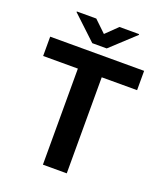

<svg xmlns="http://www.w3.org/2000/svg" viewBox="-161 -1007 949 1112"><g transform="rotate(20 313.5 -450.5)"><path d="M23 -592H237V0H384V-592H602V-711H23ZM118 -897 265 -759H354L502 -896V-901H381L310 -832L238 -901H118Z"/></g></svg>

Font: Asimov Pro
Style: Bd
Weight: 700
Designer: Google
Version: Version 2.000980; 2014